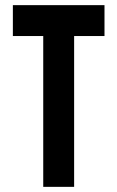

<svg xmlns="http://www.w3.org/2000/svg" viewBox="-20 -726 456 746"><path d="M148 0H268V-586H386V-706H30V-586H148Z"/></svg>

Font: Lineal
Style: Bold
Weight: 700
Designer: Created by Frank Adebiaye with contributions from Anton Moglia & Ariel Martín Pérez
Created by Frank ADEBIAYE with FontF
Foundry: Velvetyne Type Foundry
Version: Version 2.000;Glyphs 3.2 (3227)